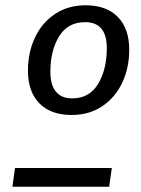

<svg xmlns="http://www.w3.org/2000/svg" viewBox="-20 -708 535 728"><path d="M470 -520Q470 -450 443 -393.5Q416 -337 366.5 -304.5Q317 -272 252 -272Q172 -272 129 -316.5Q86 -361 86 -440Q86 -510 113 -566.5Q140 -623 189.5 -655.5Q239 -688 304 -688Q384 -688 427 -643.5Q470 -599 470 -520ZM171 -436Q171 -386 192 -360.5Q213 -335 254 -335Q319 -335 352 -390Q385 -445 385 -525Q385 -624 303 -624Q237 -624 204 -570Q171 -516 171 -436ZM37 -71H404L394 0H27Z"/></svg>

Font: Fira Sans Book
Style: Italic
Weight: 350
Italic angle: -8°
Designer: bBox Type GmbH & Carrois Corporate GbR & Edenspiekermann AG
Foundry: bBox Type GmbH & Carrois Corporate GbR & Edenspiekermann AG
Version: Version 4.301